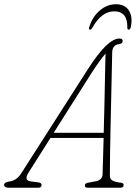

<svg xmlns="http://www.w3.org/2000/svg" viewBox="-54 -887 649 907"><path d="M81 -72Q57 -34.5 91.5 -30L126.5 -25.5Q143 -24 142.5 -12Q142.5 0 124 0H-11Q-34.5 0 -34.5 -14Q-34.5 -26 -10.5 -29.5Q6 -31.5 20.5 -40.8Q35 -50 47.5 -70L361 -560Q409.5 -635.5 445.8 -670.2Q482 -705 511 -705Q525.5 -705 525.5 -693.5Q525.5 -680.5 508 -678.5Q476.5 -674.5 476 -638.5Q475 -595.5 473.8 -535.8Q472.5 -476 471 -409Q469.5 -342 468 -276Q466.5 -210 465.8 -153Q465 -96 465 -58Q464.5 -41.5 477 -34.2Q489.5 -27 516 -24Q530 -23 530 -12.5Q530 0 513.5 0H359.5Q355 0 350.8 -2.8Q346.5 -5.5 347 -11.5Q347 -20 358.5 -23L399.5 -31Q429.5 -37.5 430.5 -63Q431.5 -93.5 432.8 -138.2Q434 -183 435.5 -235.5H184.5ZM378 -541.5 199.5 -259.5H436Q438 -328 439.5 -400Q441 -472 442.2 -534Q443.5 -596 444.5 -634Q432.5 -620 415 -596Q397.5 -572 378 -541.5ZM485.5 -833.5Q425.5 -833.5 382 -755.5Q377.5 -747 372 -747Q364 -747 367 -757Q381 -805.5 416 -836.2Q451 -867 494 -867Q537 -867 555.8 -835.8Q574.5 -804.5 563 -756Q560.5 -747 553.5 -747Q547.5 -747 547.5 -755.5Q549.5 -833.5 485.5 -833.5Z"/></svg>

Font: Fraunces 72pt S100 Thin
Style: Italic
Weight: 100
Italic angle: -16°
Version: Version 1.000; ttfautohint (v1.8.3)